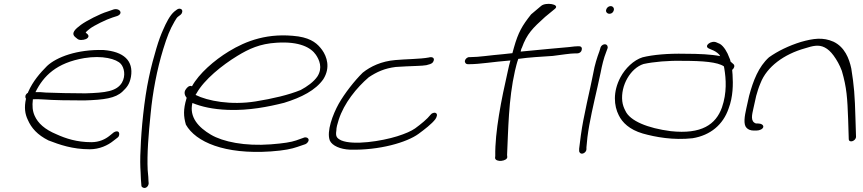

<svg xmlns="http://www.w3.org/2000/svg" viewBox="-20 -740 4383 975"><path d="M109 -253C108 -248 109 -243 112 -239C102 -194 107 -161 121 -132C139 -90 170 -55 226 -27C283 -5 348 18 436 18C485 18 528 -2 556 -25L578 -42C582 -45 584 -49 585 -54C587 -64 584 -73 573 -73C568 -73 563 -71 558 -68L537 -51C515 -33 484 -18 444 -18C370 -18 313 -37 267 -58C207 -83 173 -114 156 -152C145 -177 143 -201 147 -236C164 -237 182 -236 201 -235C251 -231 333 -230 408 -230C509 -233 566 -241 602 -275C624 -296 638 -312 645 -350C659 -432 608 -478 506 -486C372 -490 267 -450 219 -405C183 -369 147 -327 124 -275C123 -273 122 -271 122 -269C115 -265 111 -260 109 -253ZM160 -272C201 -355 267 -421 408 -445C499 -460 572 -441 594 -415C610 -397 620 -356 599 -320C572 -276 516 -269 414 -266C345 -266 262 -268 212 -270C193 -272 177 -273 160 -272ZM364 -550 374 -542C378 -539 384 -537 392 -537C409 -537 426 -543 429 -554C431 -563 422 -569 415 -574C417 -579 426 -586 436 -594C456 -610 522 -642 551 -651L576 -659C610 -673 584 -704 551 -690L525 -681C488 -670 418 -634 391 -614C363 -593 337 -571 364 -550Z M736 -346C712 -235 697 -79 694 16C691 66 692 105 694 134C695 163 696 181 697 189L698 202C698 207 701 210 705 212C718 220 734 208 735 191L734 179C734 170 733 152 730 124C726 43 734 -57 745 -163C755 -270 777 -387 809 -491C829 -555 842 -589 867 -632C874 -644 879 -652 885 -656L897 -665C901 -668 904 -673 905 -678C908 -689 901 -696 891 -696C886 -696 882 -694 878 -691L866 -682C843 -663 824 -625 808 -588C798 -566 786 -535 774 -494C762 -453 748 -404 736 -346Z M924 -287C911 -270 920 -253 928 -243L927 -240C910 -183 912 -149 924 -107C974 -19 1120 45 1355 29C1425 24 1461 16 1490 6L1531 -8C1536 -10 1540 -14 1543 -18C1555 -34 1540 -45 1526 -42L1484 -27C1458 -18 1420 -12 1355 -7C1223 3 1112 -20 1051 -56C988 -93 940 -145 957 -217C1004 -198 1060 -185 1138 -182C1244 -178 1344 -198 1423 -218C1511 -245 1583 -282 1622 -338C1659 -397 1640 -452 1616 -486C1594 -516 1565 -544 1495 -555C1341 -576 1229 -532 1142 -479C1068 -434 990 -366 955 -302C941 -308 930 -296 924 -287ZM973 -258 978 -266C1017 -336 1108 -409 1185 -456C1244 -492 1300 -518 1384 -523C1503 -531 1560 -497 1584 -462C1601 -437 1620 -396 1592 -352C1573 -324 1539 -300 1507 -283C1446 -258 1365 -239 1278 -225C1153 -205 1035 -227 973 -258Z M1655 -26C1667 0 1708 18 1757 20C1907 24 2046 -17 2105 -60C2135 -82 2173 -111 2191 -135C2199 -147 2203 -161 2193 -166C2185 -171 2171 -164 2167 -158C2149 -135 2118 -110 2088 -88C2068 -74 2038 -61 1997 -48C1917 -23 1775 -1 1713 -27C1691 -38 1683 -46 1688 -77C1688 -92 1693 -110 1700 -132C1727 -216 1791 -295 1853 -348C1894 -375 1933 -393 1990 -400C2008 -401 2027 -402 2043 -403C2075 -405 2124 -405 2145 -409C2157 -413 2172 -414 2179 -425C2191 -444 2177 -454 2157 -448C2115 -440 2040 -440 1987 -435C1917 -429 1862 -403 1822 -371C1781 -331 1730 -266 1700 -213C1670 -159 1637 -72 1655 -26Z M2341 -432C2339 -422 2346 -414 2355 -414H2363C2417 -414 2483 -426 2572 -433C2567 -416 2563 -399 2559 -380C2526 -235 2493 -71 2495 52L2494 62C2496 86 2557 79 2556 57L2555 47C2561 -78 2562 -235 2595 -380C2600 -401 2605 -422 2612 -441C2667 -449 2728 -452 2787 -456C2829 -461 2875 -469 2903 -469H2912C2922 -469 2932 -476 2934 -486C2937 -497 2932 -505 2921 -505H2912C2906 -505 2892 -504 2870 -501C2825 -497 2714 -487 2624 -478C2626 -485 2626 -491 2630 -497C2656 -569 2685 -597 2748 -654L2799 -696C2824 -719 2751 -730 2728 -710L2677 -667C2631 -609 2612 -576 2590 -499C2587 -490 2585 -480 2582 -470C2568 -469 2552 -467 2536 -465C2465 -459 2412 -450 2370 -450H2363C2353 -450 2343 -441 2341 -432Z M3058 -690C3055 -679 3064 -670 3075 -670C3086 -670 3094 -677 3097 -688C3100 -699 3092 -709 3081 -709C3070 -709 3061 -701 3058 -690ZM2993 -370C2988 -347 2984 -324 2978 -298C2972 -272 2966 -245 2960 -216L2942 -128C2934 -88 2924 -15 2921 15V26C2921 31 2923 34 2926 37C2937 47 2958 33 2958 18V8C2959 1 2960 -16 2963 -43C2973 -123 2995 -214 3014 -298C3020 -324 3025 -348 3030 -371C3037 -408 3046 -445 3058 -475L3065 -494C3067 -499 3066 -504 3064 -508C3057 -521 3036 -515 3030 -500L3024 -480C3012 -448 3000 -410 2993 -370Z M3131 -348C3091 -273 3098 -202 3122 -155C3140 -118 3176 -82 3244 -62C3308 -44 3399 -27 3497 -38C3588 -53 3652 -107 3680 -189C3703 -249 3703 -314 3700 -361L3698 -385C3708 -393 3713 -406 3705 -414L3690 -427C3689 -435 3686 -442 3683 -448C3674 -474 3656 -505 3636 -517L3620 -524C3593 -538 3552 -507 3579 -494L3595 -487C3606 -483 3621 -475 3632 -463C3634 -461 3635 -458 3637 -455C3592 -464 3530 -467 3458 -467C3372 -469 3295 -462 3243 -449C3198 -435 3155 -393 3131 -348ZM3140 -226C3131 -306 3182 -394 3248 -415C3299 -426 3374 -433 3448 -431C3549 -431 3624 -425 3656 -403L3658 -393C3667 -339 3672 -269 3646 -194C3615 -108 3543 -57 3386 -74C3269 -89 3179 -126 3156 -177C3148 -192 3142 -208 3140 -226Z M3770 -190C3761 -150 3754 -108 3771 -91C3779 -82 3792 -77 3808 -77H3821C3838 -77 3854 -85 3856 -95C3858 -105 3846 -113 3829 -113H3819C3789 -123 3799 -158 3806 -190L3820 -253C3826 -274 3832 -295 3842 -318C3874 -401 3961 -465 4069 -495C4107 -507 4137 -515 4168 -499C4184 -491 4199 -477 4213 -458C4229 -436 4244 -410 4255 -380C4280 -294 4283 -243 4287 -133L4290 -36C4289 -11 4326 -23 4327 -45L4324 -142C4321 -254 4317 -305 4303 -392C4292 -444 4269 -501 4213 -528C4159 -552 4111 -545 4047 -527C3986 -508 3930 -481 3885 -449C3832 -401 3805 -331 3784 -253Z"/></svg>

Font: Stray Cat
Style: SuExtObl
Weight: 400
Version: Version 1.0